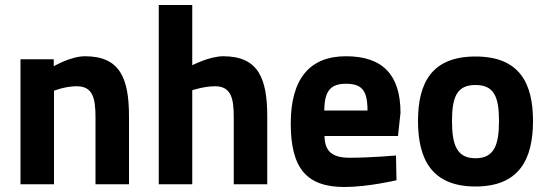

<svg xmlns="http://www.w3.org/2000/svg" viewBox="-20 -737 2188 768"><path d="M196 -374C196 -374 240 -392 287 -392C352 -392 362 -343 362 -267V0H496V-271C496 -424 460 -512 320 -512C263 -512 195 -472 195 -472V-500H62V0H196Z M749 -376C749 -376 796 -392 840 -392C905 -392 915 -343 915 -268V0H1049V-271C1049 -424 1013 -512 873 -512C818 -512 749 -476 749 -476V-717H615V0H749Z M1277 -295C1278 -371 1300 -402 1364 -402C1427 -402 1450 -376 1450 -295H1277ZM1379 -106C1307 -106 1279 -133 1278 -193H1572L1582 -286C1582 -437 1511 -512 1364 -512C1218 -512 1143 -421 1143 -243C1143 -63 1207 11 1358 11C1451 11 1566 -16 1566 -16L1564 -115C1564 -115 1461 -106 1379 -106Z M1882 -104C1808 -104 1788 -156 1788 -253C1788 -350 1808 -397 1882 -397C1956 -397 1976 -350 1976 -253C1976 -156 1956 -104 1882 -104ZM1882 -511C1708 -511 1652 -407 1652 -253C1652 -99 1708 9 1882 9C2056 9 2112 -99 2112 -253C2112 -407 2056 -511 1882 -511Z"/></svg>

Font: RazerF5
Style: Bold
Weight: 700
Foundry: Razer Inc.
Version: Version 2